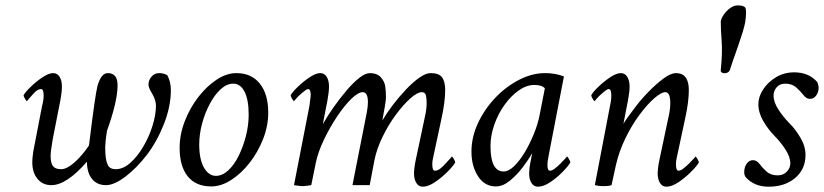

<svg xmlns="http://www.w3.org/2000/svg" viewBox="-20 -702 3124 728"><path d="M174.8 0Q141.6 0 122.1 -23.9Q102.5 -47.9 102.5 -85.9Q102.5 -99.6 104 -110.4Q105.5 -121.1 106.4 -128.9L139.6 -300.8Q145.5 -321.3 145.5 -339.8Q145.5 -364.3 135.7 -364.3Q123 -364.3 109.4 -349.6Q95.7 -335 86.9 -324.2L82 -318.4Q80.1 -318.4 74.7 -327.6Q69.3 -336.9 69.3 -340.8Q77.1 -354.5 97.7 -374Q118.2 -393.6 141.6 -409.2Q165 -424.8 181.6 -424.8Q197.3 -424.8 206.1 -410.6Q214.8 -396.5 214.8 -374Q214.8 -353.5 209 -322.3L179.7 -172.9Q175.8 -149.4 173.8 -134.3Q171.9 -119.1 171.9 -111.3Q171.9 -84 180.7 -72.3Q189.5 -60.5 211.9 -60.5Q233.4 -60.5 262.2 -85.9Q291 -111.3 317.4 -150.4Q340.8 -342.8 349.6 -376Q363.3 -424.8 388.7 -424.8Q425.8 -424.8 425.8 -378.9Q425.8 -317.4 385.7 -206.1Q381.8 -181.6 380.4 -166Q378.9 -150.4 378.9 -143.6Q378.9 -96.7 387.7 -79.1Q394.5 -60.5 418.9 -60.5Q447.3 -60.5 474.1 -84.5Q501 -108.4 522.9 -145.5Q544.9 -182.6 558.1 -224.6Q571.3 -266.6 571.3 -301.8Q571.3 -321.3 557.6 -345.7Q543 -369.1 543 -380.9Q543 -398.4 554.7 -411.6Q566.4 -424.8 583 -424.8Q600.6 -424.8 614.3 -417Q627.9 -391.6 627.9 -360.4Q627.9 -298.8 601.6 -231.9Q575.2 -165 537.1 -115.2Q499 -65.4 456.1 -32.7Q413.1 0 381.8 0Q347.7 0 328.6 -23.9Q309.6 -47.9 309.6 -88.9Q232.4 0 174.8 0Z M781.2 4.9Q722.7 4.9 691.9 -33.2Q661.1 -71.3 661.1 -141.6Q661.1 -192.4 680.7 -242.7Q700.2 -293 731.9 -334Q763.7 -375 801.3 -399.9Q838.9 -424.8 876 -424.8Q933.6 -424.8 965.3 -384.8Q997.1 -344.7 997.1 -274.4Q997.1 -224.6 977.5 -174.8Q958 -125 926.3 -84.5Q894.5 -43.9 856.4 -19.5Q818.4 4.9 781.2 4.9ZM798.8 -35.2Q823.2 -35.2 845.7 -56.2Q868.2 -77.1 885.3 -111.8Q902.3 -146.5 912.6 -187Q922.9 -227.5 922.9 -266.6Q922.9 -324.2 907.2 -354.5Q891.6 -384.8 864.3 -384.8Q839.8 -384.8 816.9 -363.8Q793.9 -342.8 775.4 -308.1Q756.8 -273.4 746.1 -232.9Q735.4 -192.4 735.4 -154.3Q735.4 -97.7 753.4 -66.4Q771.5 -35.2 798.8 -35.2Z M1583 5.9Q1567.4 5.9 1558.6 -8.3Q1549.8 -22.5 1549.8 -44.9Q1549.8 -52.7 1551.3 -65.4Q1552.7 -78.1 1556.6 -96.7L1590.8 -257.8Q1594.7 -274.4 1596.2 -287.6Q1597.7 -300.8 1597.7 -310.5Q1597.7 -326.2 1595.2 -339.4Q1592.8 -352.5 1579.1 -352.5Q1562.5 -352.5 1536.1 -329.1Q1509.8 -305.7 1481.4 -267.6Q1453.1 -229.5 1430.7 -183.6Q1408.2 -137.7 1399.4 -92.8L1381.8 0H1316.4L1371.1 -277.3Q1373 -288.1 1374 -297.4Q1375 -306.6 1375 -314.5Q1375 -352.5 1355.5 -352.5Q1337.9 -352.5 1311.5 -326.7Q1285.2 -300.8 1257.8 -259.8Q1230.5 -218.8 1208.5 -172.9Q1186.5 -127 1177.7 -85.9L1160.2 0Q1147.5 2 1139.2 2.9Q1130.9 3.9 1127 3.9Q1123 3.9 1115.2 2.9Q1107.4 2 1094.7 0L1153.3 -300.8Q1155.3 -318.4 1156.7 -328.1Q1158.2 -337.9 1158.2 -339.8Q1158.2 -364.3 1148.4 -364.3Q1144.5 -364.3 1138.2 -359.9Q1131.8 -355.5 1124 -348.6Q1111.3 -337.9 1103 -328.1Q1094.7 -318.4 1094.7 -318.4Q1092.8 -318.4 1087.4 -327.6Q1082 -336.9 1082 -340.8Q1089.8 -354.5 1110.4 -374Q1130.9 -393.6 1154.3 -409.2Q1177.7 -424.8 1194.3 -424.8Q1210 -424.8 1218.8 -410.6Q1227.5 -396.5 1227.5 -374Q1227.5 -353.5 1221.7 -322.3L1204.1 -231.4Q1221.7 -262.7 1245.6 -296.4Q1269.5 -330.1 1294.4 -359.4Q1319.3 -388.7 1342.3 -406.7Q1365.2 -424.8 1382.8 -424.8Q1409.2 -424.8 1423.8 -409.2Q1437.5 -393.6 1440.4 -376.5Q1443.4 -359.4 1443.4 -332Q1443.4 -324.2 1439.9 -302.2Q1436.5 -280.3 1429.7 -245.1Q1446.3 -273.4 1469.7 -304.2Q1493.2 -335 1519.5 -362.8Q1545.9 -390.6 1570.3 -407.7Q1594.7 -424.8 1612.3 -424.8Q1644.5 -424.8 1656.2 -408.7Q1668 -392.6 1668 -360.4Q1668 -338.9 1664.6 -312Q1661.1 -285.2 1654.3 -253.9L1622.1 -103.5Q1619.1 -91.8 1619.1 -79.1Q1619.1 -54.7 1628.9 -54.7Q1639.6 -54.7 1650.4 -63.5Q1661.1 -72.3 1670.9 -83.5Q1680.7 -94.7 1687.5 -101.6L1693.4 -108.4Q1695.3 -108.4 1700.7 -99.1Q1706.1 -89.8 1706.1 -85.9Q1698.2 -72.3 1676.3 -50.3Q1654.3 -28.3 1628.9 -11.2Q1603.5 5.9 1583 5.9Z M2019.5 5.9Q2003.9 5.9 1995.1 -8.3Q1986.3 -22.5 1986.3 -44.9Q1986.3 -52.7 1987.8 -65.9Q1989.3 -79.1 1993.2 -96.7L1998 -122.1Q1985.4 -98.6 1962.9 -68.8Q1940.4 -39.1 1913.6 -17.1Q1886.7 4.9 1860.4 4.9Q1817.4 4.9 1792.5 -33.7Q1767.6 -72.3 1767.6 -127Q1767.6 -181.6 1792 -234.4Q1816.4 -287.1 1856.9 -330.1Q1897.5 -373 1947.3 -398.9Q1997.1 -424.8 2046.9 -424.8Q2085.9 -424.8 2118.2 -412.1L2061.5 -118.2Q2058.6 -101.6 2057.1 -93.3Q2055.7 -85 2055.7 -76.2Q2055.7 -54.7 2065.4 -54.7Q2073.2 -54.7 2084.5 -63.5Q2095.7 -72.3 2106.9 -83.5Q2118.2 -94.7 2124 -101.6L2129.9 -108.4Q2131.8 -108.4 2137.2 -99.1Q2142.6 -89.8 2142.6 -85.9Q2134.8 -72.3 2113.3 -50.3Q2091.8 -28.3 2066.4 -11.2Q2041 5.9 2019.5 5.9ZM1889.6 -51.8Q1908.2 -51.8 1928.7 -71.3Q1949.2 -90.8 1968.8 -123Q1988.3 -155.3 2003.9 -193.4Q2019.5 -231.4 2026.4 -267.6L2045.9 -367.2Q2034.2 -379.9 2005.9 -379.9Q1976.6 -379.9 1947.3 -359.4Q1918 -338.9 1893.6 -305.2Q1869.1 -271.5 1854.5 -230Q1839.8 -188.5 1839.8 -147.5Q1839.8 -51.8 1889.6 -51.8Z M2506.8 5.9Q2491.2 5.9 2482.4 -8.3Q2473.6 -22.5 2473.6 -44.9Q2473.6 -52.7 2475.1 -65.4Q2476.6 -78.1 2480.5 -96.7L2514.6 -257.8Q2518.6 -274.4 2520 -287.6Q2521.5 -300.8 2521.5 -310.5Q2521.5 -352.5 2502.9 -352.5Q2487.3 -352.5 2460.4 -329.1Q2433.6 -305.7 2404.3 -266.1Q2375 -226.6 2351.1 -177.2Q2327.1 -127.9 2315.4 -76.2L2298.8 0Q2287.1 3.9 2268.6 3.9Q2250 3.9 2235.4 0L2293 -300.8Q2296.9 -318.4 2297.4 -328.1Q2297.9 -337.9 2297.9 -339.8Q2297.9 -364.3 2288.1 -364.3Q2284.2 -364.3 2277.8 -359.9Q2271.5 -355.5 2263.7 -348.6Q2251 -337.9 2242.7 -328.1Q2234.4 -318.4 2234.4 -318.4Q2232.4 -318.4 2227.1 -327.6Q2221.7 -336.9 2221.7 -340.8Q2229.5 -354.5 2250 -374Q2270.5 -393.6 2293.9 -409.2Q2317.4 -424.8 2334 -424.8Q2349.6 -424.8 2358.4 -410.6Q2367.2 -396.5 2367.2 -374Q2367.2 -353.5 2361.3 -322.3L2343.8 -232.4Q2348.6 -241.2 2359.4 -256.3Q2370.1 -271.5 2386.7 -293Q2408.2 -322.3 2437.5 -352.5Q2466.8 -382.8 2495.1 -403.8Q2523.4 -424.8 2543 -424.8Q2591.8 -424.8 2591.8 -360.4Q2591.8 -338.9 2588.4 -312Q2585 -285.2 2578.1 -253.9L2545.9 -103.5Q2543 -91.8 2543 -79.1Q2543 -54.7 2552.7 -54.7Q2560.5 -54.7 2571.8 -63.5Q2583 -72.3 2594.2 -83.5Q2605.5 -94.7 2611.3 -101.6L2617.2 -108.4Q2619.1 -108.4 2624.5 -99.1Q2629.9 -89.8 2629.9 -85.9Q2622.1 -72.3 2600.1 -50.3Q2578.1 -28.3 2552.7 -11.2Q2527.3 5.9 2506.8 5.9Z M2712.9 -436.5Q2719.7 -502.9 2716.3 -545.4Q2712.9 -587.9 2712.9 -621.1Q2714.8 -632.8 2724.6 -647Q2734.4 -661.1 2748.5 -671.4Q2762.7 -681.6 2778.3 -681.6Q2800.8 -681.6 2806.6 -671.9Q2811.5 -660.2 2805.7 -618.2Q2802.7 -602.5 2795.9 -580.1Q2789.1 -557.6 2778.3 -526.4Q2767.6 -496.1 2759.8 -474.1Q2752 -452.1 2748 -438.5Q2745.1 -428.7 2735.8 -425.8Q2726.6 -422.9 2719.2 -425.8Q2711.9 -428.7 2712.9 -436.5Z M2894.5 5.9Q2838.9 5.9 2806.6 -31.2Q2801.8 -39.1 2801.8 -49.8Q2801.8 -67.4 2811 -81.1Q2820.3 -94.7 2835 -94.7Q2848.6 -94.7 2859.4 -81.1Q2870.1 -66.4 2886.2 -51.8Q2902.3 -37.1 2928.7 -37.1Q2950.2 -37.1 2963.4 -51.3Q2976.6 -65.4 2976.6 -82Q2976.6 -107.4 2957.5 -136.2Q2938.5 -165 2916 -187.5Q2893.6 -210 2874.5 -242.2Q2855.5 -274.4 2855.5 -307.6Q2855.5 -335 2873.5 -362.8Q2891.6 -390.6 2922.4 -409.2Q2953.1 -427.7 2991.2 -427.7Q3046.9 -427.7 3079.1 -390.6Q3084 -377.9 3084 -370.1Q3084 -352.5 3074.7 -339.8Q3065.4 -327.1 3050.8 -327.1Q3037.1 -327.1 3026.4 -341.8Q3015.6 -355.5 2999.5 -370.1Q2983.4 -384.8 2957 -384.8Q2936.5 -384.8 2924.8 -371.1Q2913.1 -357.4 2913.1 -339.8Q2913.1 -314.5 2932.1 -285.6Q2951.2 -256.8 2973.6 -234.4Q2996.1 -211.9 3015.1 -179.7Q3034.2 -147.5 3034.2 -114.3Q3034.2 -60.5 2995.1 -27.3Q2956.1 5.9 2894.5 5.9Z"/></svg>

Font: Crimson Text
Style: Italic
Weight: 400
Italic angle: -11°
Designer: Sebastian Kosch
Foundry: Sebastian Kosch
Version: Version 1.100; ttfautohint (v1.8.4)